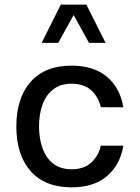

<svg xmlns="http://www.w3.org/2000/svg" viewBox="-20 -801 602 826"><path d="M288.1 -518.6Q383.3 -518.6 440.2 -470.5Q497.1 -422.4 510.7 -339.4L413.6 -339.8Q404.3 -382.8 373 -411.9Q341.8 -440.9 288.1 -440.9Q240.2 -440.9 209 -416.5Q177.7 -392.1 162.8 -350.6Q147.9 -309.1 147.9 -257.3Q147.9 -205.6 162.8 -163.6Q177.7 -121.6 208.7 -97.2Q239.7 -72.8 288.1 -72.8Q341.8 -72.8 373 -102.1Q404.3 -131.3 413.6 -174.3H510.7Q497.1 -91.8 440.4 -43.5Q383.8 4.9 288.1 4.9Q173.3 4.9 111.8 -64.7Q50.3 -134.3 50.3 -256.8Q50.3 -379.4 111.8 -449Q173.3 -518.6 288.1 -518.6ZM434.1 -616.7H362.8L296.9 -736.3L230.5 -616.7H159.2L241.7 -781.2H351.6Z"/></svg>

Font: Estedad-FD Medium
Style: Regular
Weight: 500
Designer: Amin Abedi
Version: Version 7.3